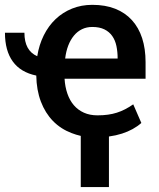

<svg xmlns="http://www.w3.org/2000/svg" viewBox="-44 -558 658 794"><path d="M406.5 215.5H290V4Q270.5 -0.5 252.5 -7.5Q207.5 -24.5 175.2 -57.5Q143 -90.5 125 -138Q107 -185.5 106 -245.5Q41 -259 8.8 -303.8Q-23.5 -348.5 -23.5 -422.5H57Q57 -348.5 110 -325.5Q117.5 -372.5 137 -411.8Q156.5 -451 186 -479Q215.5 -507 254 -522.5Q292.5 -538 337.5 -538Q391.5 -538 432.5 -521.8Q473.5 -505.5 501.5 -474.8Q529.5 -444 543.8 -400.2Q558 -356.5 558 -301V-232.5H223Q225 -198.5 234.8 -170.5Q244.5 -142.5 261.5 -122.8Q278.5 -103 303 -92Q327.5 -81 359 -81Q383 -81 402.5 -83.8Q422 -86.5 439.2 -92Q456.5 -97.5 473 -106Q489.5 -114.5 507 -126.5L540.5 -49.5Q508.5 -21 460.5 -5.5Q435.5 2.5 406.5 6.5ZM442.5 -316Q442.5 -343.5 437.5 -367.5Q432.5 -391.5 420.2 -409Q408 -426.5 387.8 -436.5Q367.5 -446.5 337.5 -446.5Q314 -446.5 295 -437.2Q276 -428 261.8 -410.8Q247.5 -393.5 238.2 -369.5Q229 -345.5 225.5 -316Z"/></svg>

Font: Roberto Sans Medium
Style: Regular
Weight: 500
Designer: Google (font) & Cristiano Sobral (main changes)
Version: Version 1.000;October 12, 2021;FontCreator 14.0.0.2814 64-bi